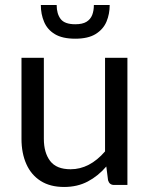

<svg xmlns="http://www.w3.org/2000/svg" viewBox="-20 -736 598 764"><path d="M235 8Q179.5 8 141.8 -16Q104 -40 84.8 -83.2Q65.5 -126.5 65.5 -183.5V-506H154.5V-183.5Q154.5 -128.5 179.5 -95.5Q204.5 -62.5 261 -62.5Q336.5 -62.5 398 -133.5V-506H487V0H434Q415.5 0 410 -18.5L403 -73.5Q370.5 -35.5 329.2 -13.8Q288 8 235 8ZM279.5 -582Q228.5 -582 198.5 -600Q168.5 -618 155.5 -649Q142.5 -679.5 142.5 -716H205.5Q205.5 -681 221.5 -660.2Q237.5 -639.5 279.5 -639.5Q308 -639.5 324 -649.2Q340 -659 346.8 -676.2Q353.5 -693.5 353.5 -716H416.5Q416.5 -680.5 403.8 -650Q391 -619.5 360.5 -600.5Q330.5 -582 279.5 -582Z"/></svg>

Font: Verano Sans
Style: Regular
Weight: 400
Designer: Lukasz Dziedzic with Adam Twardoch and Botio Nikoltchev
Foundry: tyPoland Lukasz Dziedzic
Version: Version 3.001;December 28, 2019;FontCreator 12.0.0.2547 64-b